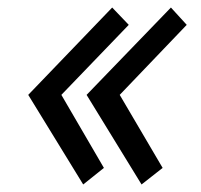

<svg xmlns="http://www.w3.org/2000/svg" viewBox="-20 -510 534 510"><path d="M298 -258 476 -444 434 -490 210 -258 356 -20 412 -64ZM143 -258 322 -444 278 -490 55 -258 201 -20 256 -64Z"/></svg>

Font: Jost* 400 Book Italic
Style: Italic
Weight: 400
Italic angle: -10°
Version: Version 3.200; ttfautohint (v0.97) -l 8 -r 50 -G 200 -x 14 -